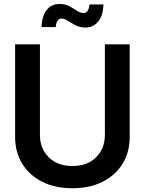

<svg xmlns="http://www.w3.org/2000/svg" viewBox="-20 -955 744 986"><path d="M352.1 11.7Q262.7 11.7 196.5 -21.7Q130.4 -55.2 94 -114.5Q57.6 -173.8 57.6 -251.5V-727.5H185.1V-261.7Q185.1 -192.4 230.2 -147.5Q275.4 -102.5 352.1 -102.5Q428.7 -102.5 473.6 -147.5Q518.6 -192.4 518.6 -261.7V-727.5H646V-251.5Q646 -173.8 609.6 -114.5Q573.2 -55.2 507.1 -21.7Q440.9 11.7 352.1 11.7ZM418.9 -813.5Q390.6 -813.5 368.2 -825.2Q345.7 -836.9 327.9 -848.4Q310.1 -859.9 295.9 -859.9Q281.7 -859.9 274.4 -846.9Q267.1 -834 266.6 -815.9H193.4Q194.8 -871.1 219 -902.8Q243.2 -934.6 286.1 -934.6Q315.4 -934.6 336.7 -922.9Q357.9 -911.1 375 -899.7Q392.1 -888.2 408.7 -888.2Q435.5 -888.2 439.5 -932.1H511.2Q509.8 -876 484.4 -844.7Q459 -813.5 418.9 -813.5Z"/></svg>

Font: Inter Display SemiBold
Style: Regular
Weight: 600
Designer: Rasmus Andersson
Foundry: rsms
Version: Version 4.001;git-9221beed3